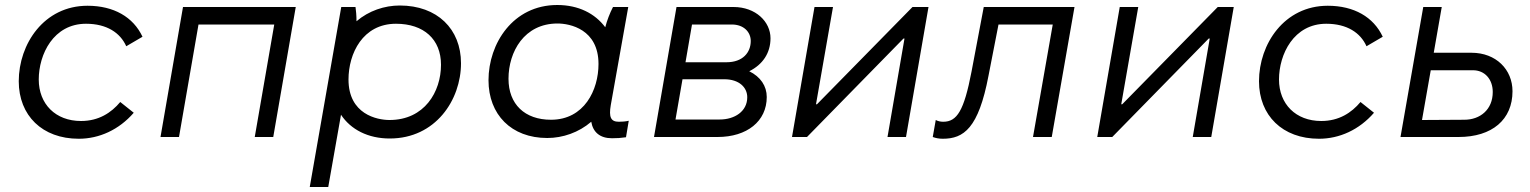

<svg xmlns="http://www.w3.org/2000/svg" viewBox="-20 -548 6122 768"><path d="M295 7C377 7 456 -29 515 -97L461 -140C425 -97 375 -64 304 -64C202 -64 135 -132 135 -230C135 -331 194 -453 324 -453C407 -453 461 -417 485 -363L550 -401C513 -480 435 -525 330 -525C156 -525 55 -372 55 -223C55 -86 149 7 295 7Z M622 0H696L774 -450H1077L999 0H1073L1163 -520H712Z M1219 200H1293L1344 -89C1383 -30 1452 6 1539 6C1722 6 1824 -148 1824 -295C1824 -432 1729 -526 1579 -526C1518 -526 1455 -505 1406 -463C1406 -485 1404 -508 1402 -520H1345ZM1538 -68C1488 -68 1374 -91 1374 -230C1374 -334 1431 -453 1564 -453C1675 -453 1744 -391 1744 -289C1744 -181 1678 -68 1538 -68Z M2428 5C2448 5 2464 4 2484 1L2495 -65C2482 -62 2469 -61 2455 -61C2423 -61 2415 -80 2423 -127L2493 -520H2432C2419 -495 2408 -466 2401 -439C2360 -494 2294 -528 2209 -528C2032 -528 1934 -374 1934 -227C1934 -90 2025 4 2169 4C2231 4 2295 -18 2345 -61C2352 -19 2380 5 2428 5ZM2210 -454C2260 -454 2374 -431 2374 -292C2374 -188 2317 -69 2184 -69C2079 -69 2014 -131 2014 -233C2014 -341 2077 -454 2210 -454Z M2596 0H2850C2968 0 3047 -63 3047 -160C3047 -204 3022 -241 2977 -263C3031 -290 3062 -336 3062 -395C3062 -461 3003 -520 2914 -520H2686ZM2682 -70 2710 -231H2877C2937 -231 2969 -198 2969 -159C2969 -102 2918 -70 2859 -70ZM2722 -299 2748 -450H2907C2956 -450 2983 -419 2983 -384C2983 -338 2951 -299 2886 -299Z M3148 0H3208L3594 -394H3598L3530 0H3604L3694 -520H3630L3248 -131H3244L3312 -520H3238Z M3751 7C3835 7 3894 -35 3934 -245L3974 -450H4191L4112 0H4187L4278 -520H3915L3866 -261C3836 -105 3808 -61 3753 -61C3743 -61 3732 -63 3723 -68L3711 0C3722 4 3735 7 3751 7Z M4369 0H4429L4815 -394H4819L4751 0H4825L4915 -520H4851L4469 -131H4465L4533 -520H4459Z M5256 7C5338 7 5417 -29 5476 -97L5422 -140C5386 -97 5336 -64 5265 -64C5163 -64 5096 -132 5096 -230C5096 -331 5155 -453 5285 -453C5368 -453 5422 -417 5446 -363L5511 -401C5474 -480 5396 -525 5291 -525C5117 -525 5016 -372 5016 -223C5016 -86 5110 7 5256 7Z M5582 0H5814C5949 0 6030 -70 6030 -183C6030 -270 5964 -337 5866 -337H5715L5747 -520H5673ZM5668 -68 5703 -267H5872C5919 -267 5951 -231 5951 -180C5951 -110 5901 -69 5837 -69Z"/></svg>

Font: Fixel Display
Style: Italic
Weight: 400
Italic angle: -10°
Designer: AlfaBravo + MacPaw
Foundry: Kyrylo Tkachov, Marchela Mozhyna, Serhii Makarenko, Maria Weinstein, Zakhar Kryvoshyya
Version: Version 1.210;Glyphs 3.2 (3217)